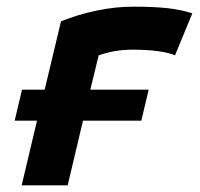

<svg xmlns="http://www.w3.org/2000/svg" viewBox="-20 -556 600 576"><path d="M45 0 91 -194H24L46 -287H114L163 -492Q215 -513 271 -524.5Q327 -536 379 -536Q442 -536 482.5 -531.5Q523 -527 557 -516L505 -390Q491 -396 472.5 -399.5Q454 -403 431 -405Q408 -407 380 -407Q351 -407 326.5 -403Q302 -399 276 -390L251 -287H426L404 -194H229L183 0Z"/></svg>

Font: Ubuntu Sans Mono
Style: Bold Italic
Weight: 700
Italic angle: -13.5°
Monospace: yes
Designer: Dalton Maag Ltd
Foundry: Dalton Maag Ltd
Version: Version 1.006